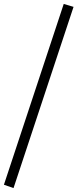

<svg xmlns="http://www.w3.org/2000/svg" viewBox="-35 -760 395 979"><path d="M34 199 -15 182 290 -740 340 -725Z"/></svg>

Font: Piazzolla 24pt Medium
Style: Regular
Weight: 500
Designer: Juan Pablo del Peral
Foundry: Huerta Tipografica
Version: Version 2.005